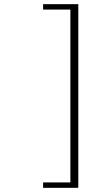

<svg xmlns="http://www.w3.org/2000/svg" viewBox="-20 -780 540 922"><path d="M187 122V96H318V-734H187V-760H356V121H354V122Z"/></svg>

Font: Xanh Mono
Style: Regular
Weight: 400
Monospace: yes
Designer: Lam Bao, Duy Dao
Foundry: Yellow Type Foundry
Version: Version 3.101; ttfautohint (v1.8.3)